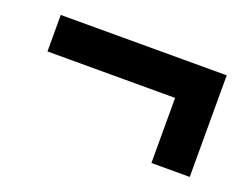

<svg xmlns="http://www.w3.org/2000/svg" viewBox="-58 -512 651 499"><g transform="rotate(20 268.0 -262.5)"><path d="M497 -403H38V-302H391V-122H497Z"/></g></svg>

Font: Noto Sans Display
Style: Bold
Weight: 700
Designer: Monotype Design Team
Foundry: Monotype Imaging Inc.
Version: Version 1.900